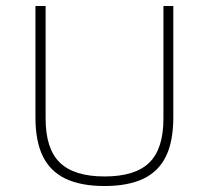

<svg xmlns="http://www.w3.org/2000/svg" viewBox="-20 -615 698 642"><path d="M329.5 7Q251 7 199.8 -17.2Q148.5 -41.5 123.5 -92Q98.5 -142.5 98.5 -223V-595H132.5V-218.5Q132.5 -117.5 180.2 -71.2Q228 -25 329.5 -25Q432 -25 479.2 -71.2Q526.5 -117.5 526.5 -218.5V-595H559.5V-223Q559.5 -142.5 534.8 -92Q510 -41.5 459 -17.2Q408 7 329.5 7Z"/></svg>

Font: Encode Sans SC SemiExpanded Thin
Style: Regular
Weight: 250
Width: 6
Designer: Multiple Designers
Foundry: Impallari Type
Version: Version 3.002